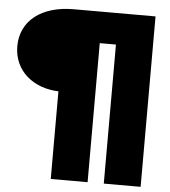

<svg xmlns="http://www.w3.org/2000/svg" viewBox="-57 -794 837 945"><g transform="rotate(5 361.5 -321.0)"><path d="M229 -333V100H411V-587H491V100H673V-742H268C111 -742 8 -663 8 -537C8 -414 106 -337 229 -333Z"/></g></svg>

Font: Chess Sans Black
Style: Regular
Weight: 900
Designer: Wolf Bōese
Foundry: Wolf Bōese
Version: Version 7.223;Glyphs 3.3 (3306)